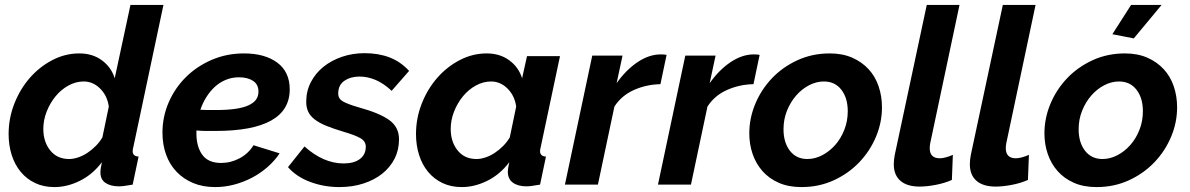

<svg xmlns="http://www.w3.org/2000/svg" viewBox="-20 -750 4834 780"><path d="M201 10Q157 10 122.5 -6.5Q88 -23 64 -52Q40 -81 27.5 -120.5Q15 -160 15 -205Q15 -270 38.5 -329.5Q62 -389 101.5 -434Q141 -479 193 -506Q245 -533 302 -533Q356 -533 394 -505Q432 -477 446 -432L510 -730H644L522 -154Q519 -143 519 -136Q519 -115 543 -114L519 0Q501 3 487.5 5Q474 7 464 7Q429 7 408.5 -7Q388 -21 388 -50Q388 -58 389.5 -67.5Q391 -77 394 -91Q356 -41 304.5 -15.5Q253 10 201 10ZM261 -104Q278 -104 297.5 -110.5Q317 -117 335 -129Q353 -141 369 -157Q385 -173 396 -192L422 -317Q416 -361 387 -390Q358 -419 320 -419Q288 -419 258 -402.5Q228 -386 205.5 -358.5Q183 -331 169.5 -296.5Q156 -262 156 -226Q156 -174 184 -139Q212 -104 261 -104Z M854 10Q804 10 764.5 -6.5Q725 -23 697 -52.5Q669 -82 654.5 -122.5Q640 -163 640 -211Q640 -276 665.5 -334.5Q691 -393 735.5 -437Q780 -481 840.5 -507Q901 -533 971 -533Q1056 -533 1106.5 -495.5Q1157 -458 1157 -387Q1157 -218 855 -218Q837 -218 818 -218Q799 -218 778 -220V-207Q778 -154 802 -121Q826 -88 878 -88Q918 -88 953.5 -107Q989 -126 1010 -160L1116 -127Q1096 -97 1067 -71.5Q1038 -46 1003.5 -28Q969 -10 931 0Q893 10 854 10ZM951 -436Q922 -436 897 -425.5Q872 -415 852.5 -397Q833 -379 818 -355Q803 -331 794 -304Q810 -303 825 -303Q840 -303 856 -303Q904 -303 937.5 -308Q971 -313 991.5 -323Q1012 -333 1021 -346.5Q1030 -360 1030 -378Q1030 -407 1008 -421.5Q986 -436 951 -436Z M1359 10Q1296 10 1240 -11Q1184 -32 1150 -71L1217 -155Q1294 -86 1376 -86Q1418 -86 1442 -104Q1466 -122 1466 -154Q1466 -176 1444.5 -188.5Q1423 -201 1375 -215Q1335 -227 1306.5 -238.5Q1278 -250 1259.5 -264Q1241 -278 1232.5 -295.5Q1224 -313 1224 -336Q1224 -380 1243 -416.5Q1262 -453 1294.5 -479Q1327 -505 1370 -519.5Q1413 -534 1461 -534Q1517 -534 1562 -517Q1607 -500 1642 -462L1571 -381Q1539 -411 1506.5 -425Q1474 -439 1440 -439Q1405 -439 1379.5 -422Q1354 -405 1354 -370Q1354 -349 1373 -338Q1392 -327 1437 -314Q1521 -291 1561 -262.5Q1601 -234 1601 -184Q1601 -141 1583 -105.5Q1565 -70 1533 -44.5Q1501 -19 1456.5 -4.5Q1412 10 1359 10Z M1856 10Q1812 10 1777.5 -6.5Q1743 -23 1719 -52Q1695 -81 1682.5 -120.5Q1670 -160 1670 -205Q1670 -270 1693.5 -329.5Q1717 -389 1756.5 -434Q1796 -479 1848 -506Q1900 -533 1957 -533Q2011 -533 2049 -505Q2087 -477 2101 -432L2121 -522H2255L2177 -154Q2174 -143 2174 -136Q2174 -115 2198 -114L2174 0Q2156 3 2142.5 5Q2129 7 2119 7Q2084 7 2063.5 -8Q2043 -23 2043 -53Q2043 -65 2049 -91Q2011 -41 1959.5 -15.5Q1908 10 1856 10ZM1916 -104Q1933 -104 1952.5 -110.5Q1972 -117 1990 -129Q2008 -141 2024 -157Q2040 -173 2051 -192L2077 -317Q2071 -361 2042 -390Q2013 -419 1975 -419Q1943 -419 1913 -402.5Q1883 -386 1860.5 -358.5Q1838 -331 1824.5 -296.5Q1811 -262 1811 -226Q1811 -174 1839 -139Q1867 -104 1916 -104Z M2386 -524H2509L2485 -412Q2523 -466 2570 -497.5Q2617 -529 2664 -529Q2674 -529 2679 -528.5Q2684 -528 2688 -527L2663 -408Q2606 -407 2555.5 -384.5Q2505 -362 2476 -317L2409 0H2275Z M2764 -524H2887L2863 -412Q2901 -466 2948 -497.5Q2995 -529 3042 -529Q3052 -529 3057 -528.5Q3062 -528 3066 -527L3041 -408Q2984 -407 2933.5 -384.5Q2883 -362 2854 -317L2787 0H2653Z M3236 10Q3183 10 3143.5 -7.5Q3104 -25 3077.5 -55Q3051 -85 3037.5 -124.5Q3024 -164 3024 -208Q3024 -270 3048.5 -328.5Q3073 -387 3116.5 -432.5Q3160 -478 3220 -505.5Q3280 -533 3351 -533Q3403 -533 3442.5 -515.5Q3482 -498 3509 -468.5Q3536 -439 3549.5 -399Q3563 -359 3563 -314Q3563 -252 3538.5 -194Q3514 -136 3470.5 -90.5Q3427 -45 3367 -17.5Q3307 10 3236 10ZM3260 -104Q3291 -104 3320.5 -119.5Q3350 -135 3373 -161Q3396 -187 3410 -222.5Q3424 -258 3424 -298Q3424 -352 3398 -385.5Q3372 -419 3327 -419Q3296 -419 3266.5 -403.5Q3237 -388 3214 -361.5Q3191 -335 3177 -300Q3163 -265 3163 -225Q3163 -171 3189 -137.5Q3215 -104 3260 -104Z M3716 8Q3665 8 3638 -15.5Q3611 -39 3611 -83Q3611 -92 3612 -101Q3613 -110 3615 -121L3745 -730H3878L3759 -168Q3758 -163 3757.5 -158Q3757 -153 3757 -148Q3757 -107 3798 -107Q3809 -107 3823.5 -111Q3838 -115 3851 -121L3847 -19Q3818 -6 3781.5 1Q3745 8 3716 8Z M4025 8Q3974 8 3947 -15.5Q3920 -39 3920 -83Q3920 -92 3921 -101Q3922 -110 3924 -121L4054 -730H4187L4068 -168Q4067 -163 4066.5 -158Q4066 -153 4066 -148Q4066 -107 4107 -107Q4118 -107 4132.5 -111Q4147 -115 4160 -121L4156 -19Q4127 -6 4090.5 1Q4054 8 4025 8Z M4586 -594 4499 -611 4575 -730H4699ZM4435 10Q4382 10 4342.5 -7.5Q4303 -25 4276.5 -55Q4250 -85 4236.5 -124.5Q4223 -164 4223 -208Q4223 -270 4247.5 -328.5Q4272 -387 4315.5 -432.5Q4359 -478 4419 -505.5Q4479 -533 4550 -533Q4602 -533 4641.5 -515.5Q4681 -498 4708 -468.5Q4735 -439 4748.5 -399Q4762 -359 4762 -314Q4762 -252 4737.5 -194Q4713 -136 4669.5 -90.5Q4626 -45 4566 -17.5Q4506 10 4435 10ZM4459 -104Q4490 -104 4519.5 -119.5Q4549 -135 4572 -161Q4595 -187 4609 -222.5Q4623 -258 4623 -298Q4623 -352 4597 -385.5Q4571 -419 4526 -419Q4495 -419 4465.5 -403.5Q4436 -388 4413 -361.5Q4390 -335 4376 -300Q4362 -265 4362 -225Q4362 -171 4388 -137.5Q4414 -104 4459 -104Z"/></svg>

Font: PTCRaleway
Style: Bold Italic
Weight: 700
Italic angle: -12°
Designer: Matt McInerney, Pablo Impallari, Rodrigo Fuenzalida
Foundry: Matt McInerney, Pablo Impallari, Rodrigo Fuenzalida
Version: Version 3.000g; ttfautohint (v1.5) -l 8 -r 28 -G 28 -x 14 -D